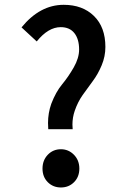

<svg xmlns="http://www.w3.org/2000/svg" viewBox="-20 -787 540 814"><path d="M71.3 -670.9Q149.4 -766.6 250 -766.6Q330.1 -766.6 378.4 -719.2Q426.8 -671.9 426.8 -587.9Q426.8 -547.9 411.1 -510.3Q395.5 -472.7 373.5 -443.4Q351.6 -414.1 330.6 -384.3Q309.6 -354.5 296.9 -317.4Q287.1 -289.1 287.1 -258.8Q287.1 -249 288.1 -239.3H184.6Q183.6 -252.9 183.6 -265.6Q183.6 -307.6 197.3 -346.7Q216.8 -397.5 243.2 -429.2Q269.5 -460.9 292.5 -501Q315.4 -541 315.4 -577.1Q315.4 -621.1 295.4 -646.5Q275.4 -671.9 237.3 -671.9Q184.6 -671.9 135.7 -611.3ZM238.3 -154.3Q270.5 -154.3 293.5 -130.9Q316.4 -107.4 316.4 -72.3Q316.4 -37.1 293.9 -14.6Q271.5 7.8 238.3 7.8Q205.1 7.8 182.6 -14.6Q160.2 -37.1 160.2 -72.3Q160.2 -107.4 182.6 -130.9Q205.1 -154.3 238.3 -154.3Z"/></svg>

Font: GenEi Gothic M SemiBold
Style: Regular
Weight: 500
Designer: o_tamon (Modified); [Source Han Sans]
Ryoko NISHIZUKA  (kana & ideographs); Paul D. Hunt (Latin, Greek & Cyrillic); Wenl
Version: Version 1.1a;Original Version 1.004